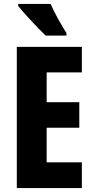

<svg xmlns="http://www.w3.org/2000/svg" viewBox="-20 -951 479 971"><path d="M236 -931H72V-921C98 -887 178 -802 211 -771H316V-784C296 -814 253 -890 236 -931ZM394 0V-130H216V-305H381V-434H216V-585H394V-714H65V0Z"/></svg>

Font: Noto Sans Sinhala UI ExtraCondensed ExtraBold
Style: Regular
Weight: 800
Width: 2
Designer: Jelle Bosma - Monotype Design Team
Foundry: Monotype Imaging Inc.
Version: Version 2.006